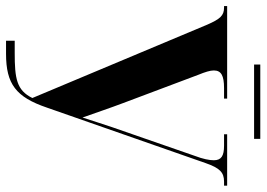

<svg xmlns="http://www.w3.org/2000/svg" viewBox="-140 -720 861 620"><g transform="rotate(90 290.0 -410.5)"><path d="M189 -801H429V-821H189ZM112 0H154C252 0 294 -32 328 -132L507 -644C523 -690 537 -704 567 -704H580V-714H414V-704H451C484 -704 498 -695 498 -671C498 -657 494 -636 484 -610L391 -342C381 -311 371 -282 360 -247C344 -292 330 -334 313 -379L222 -621C213 -643 208 -659 208 -671C208 -695 225 -704 265 -704H299V-714H0V-704H5C31 -704 42 -691 60 -650L297 -85C272 -34 234 -28 151 -28H112Z"/></g></svg>

Font: Noto Serif Display Condensed Extra
Style: Regular
Weight: 800
Width: 3
Designer: Monotype Design Team
Foundry: Monotype Imaging Inc.
Version: Version 1.900